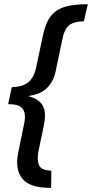

<svg xmlns="http://www.w3.org/2000/svg" viewBox="-20 -734 437 912"><path d="M215.8 158.2Q133.8 157.7 97.7 126.5Q61.5 95.2 61.5 36.6Q61.5 23.4 63.5 9.8Q65.4 -3.9 68.4 -18.6L93.3 -139.6Q95.2 -148.4 96.9 -158Q98.6 -167.5 98.6 -177.7Q98.6 -209 81.3 -224.1Q64 -239.3 18.6 -239.3L36.1 -320.3Q86.4 -320.8 114 -343Q141.6 -365.2 151.9 -415L185.1 -570.8Q197.8 -629.4 223.9 -660.4Q250 -691.4 291.7 -702.6Q333.5 -713.9 394 -713.9H397L378.4 -632.8Q330.6 -631.8 308.3 -613.8Q286.1 -595.7 276.4 -548.3L244.6 -396.5Q234.4 -347.7 204.6 -317.4Q174.8 -287.1 119.1 -278.8L118.7 -275.9Q193.8 -255.9 193.8 -187Q193.8 -164.6 188 -136.2L163.1 -18.1Q159.2 3.4 159.2 17.6Q159.2 48.3 173.6 62Q188 75.7 224.1 76.7L222.7 158.2Z"/></svg>

Font: Open Sans Condensed SemiBold
Style: Italic
Weight: 600
Width: 3
Italic angle: -12°
Designer: Monotype Design Team
Foundry: Monotype Imaging Inc.
Version: Version 3.000; ttfautohint (v1.8.4)